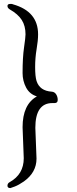

<svg xmlns="http://www.w3.org/2000/svg" viewBox="-20 -802 390 978"><path d="M95 -154Q95 -270 168 -311Q131 -322 113 -356Q95 -390 95 -430Q95 -509 102.5 -560.5Q110 -612 110 -627Q110 -670 91 -700Q72 -730 30 -754Q18 -761 18 -771.5Q18 -782 32 -782H38Q42 -782 46 -780Q174 -744 174 -627Q174 -596 166.5 -552Q159 -508 159 -460.5Q159 -413 166 -390Q182 -339 244 -335Q258 -334 266 -321.5Q274 -309 274 -293Q274 -277 258 -277H247Q160 -277 160 -151L166 6Q166 76 102 122Q76 140 55.5 148Q35 156 33 156Q18 156 18 144Q18 132 29 126Q101 86 101 4Z"/></svg>

Font: LXGW WenKai
Style: Regular
Weight: 400
Designer: LXGW / Fontworks Inc.
Foundry: LXGW / Fontworks Inc.
Version: Version 1.520; June 14, 2025